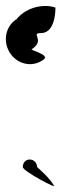

<svg xmlns="http://www.w3.org/2000/svg" viewBox="-28 -436 207 644"><path d="M48.4 124.4C48.4 137.9 169.5 202.2 152.1 185.4C138.5 161 104 131 96.5 124.4C96.5 110.9 86 99 71.5 99C57 99 48.4 110.9 48.4 124.4ZM4.9 -259.4C28.4 -221.9 76 -209 113.5 -233C151 -253 62 -268 81 -272.5C124.5 -303.5 72 -325 109.5 -325C147 -325 158 -372.9 158 -410.4C127 -422.4 65 -417.2 27.5 -371.8C-10 -347.8 -19.1 -296.9 4.9 -259.4Z"/></svg>

Font: AnarchicType
Style: Regular
Weight: 400
Version: Version Who Cares?